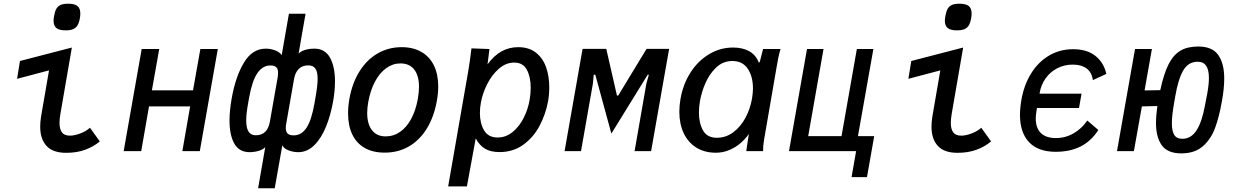

<svg xmlns="http://www.w3.org/2000/svg" viewBox="-20 -814 6640 1034"><path d="M196.5 -132Q196.5 -157 201 -185.5L244 -435L72 -389.5L87.5 -485.5L367 -558L305.5 -202Q300.5 -172 300.5 -152.5Q300.5 -119 313.5 -101.2Q326.5 -83.5 356.5 -83.5Q381 -83.5 412.2 -95.2Q443.5 -107 464.5 -126L517.5 -52.5Q484.5 -24.5 439.5 -7.8Q394.5 9 336.5 9Q265 9 230.8 -28Q196.5 -65 196.5 -132ZM268.5 -702Q268.5 -714 271.5 -729Q276 -754 284.2 -767.8Q292.5 -781.5 307.5 -787.8Q322.5 -794 347.5 -794Q382 -794 397.2 -781.5Q412.5 -769 412.5 -742Q412.5 -727.5 410 -715Q405.5 -690.5 397 -676.8Q388.5 -663 373.5 -656.8Q358.5 -650.5 333.5 -650.5Q299.5 -650.5 284 -662.8Q268.5 -675 268.5 -702Z M743 -550H837.5L798 -327.5H1019.5L1059 -550H1153L1056 0H962L1004 -241H782.5L740.5 0H646Z M1408.5 -21.5Q1395.5 -8 1371.8 -1.2Q1348 5.5 1324.5 5.5Q1268 5.5 1242 -40.5Q1216 -86.5 1216 -165Q1216 -215.5 1227.5 -283Q1248.5 -402 1293.8 -477Q1339 -552 1411 -552Q1437.5 -552 1462 -542.8Q1486.5 -533.5 1497 -517L1536 -740H1625.5L1588 -525Q1601.5 -539 1624 -545.5Q1646.5 -552 1673 -552Q1730 -552 1757 -503.8Q1784 -455.5 1784 -375.5Q1784 -324.5 1774 -268.5Q1761 -194.5 1736 -132.5Q1711 -70.5 1673 -32.5Q1635 5.5 1586.5 5.5Q1559 5.5 1533.5 -4.5Q1508 -14.5 1500.5 -31.5L1459.5 200H1370ZM1306 -165.5Q1306 -124.5 1318.8 -105Q1331.5 -85.5 1357 -85.5Q1421 -85.5 1433.5 -159.5L1475 -395Q1477.5 -411.5 1477.5 -421.5Q1477.5 -442.5 1467.8 -452Q1458 -461.5 1436 -461.5Q1394.5 -461.5 1366 -420Q1337.5 -378.5 1321.5 -287.5L1315 -251Q1306 -200 1306 -165.5ZM1519 -125Q1519 -104.5 1529.2 -94.8Q1539.5 -85 1561.5 -85Q1603.5 -85 1630.5 -125.5Q1657.5 -166 1673.5 -257L1680 -295Q1690.5 -353.5 1690.5 -389.5Q1690.5 -428.5 1678.2 -445.2Q1666 -462 1640.5 -462Q1608 -462 1588.8 -442.8Q1569.5 -423.5 1563.5 -388L1522 -151.5Q1519 -136.5 1519 -125Z M1854.5 -203.5Q1854.5 -241.5 1862 -284Q1877.5 -368.5 1916.8 -430.8Q1956 -493 2014.2 -526.5Q2072.5 -560 2143 -560Q2205 -560 2249.2 -534.5Q2293.5 -509 2316.8 -461.5Q2340 -414 2340 -348Q2340 -311.5 2332.5 -270Q2317 -184 2278.5 -121.5Q2240 -59 2182.2 -25.5Q2124.5 8 2052 8Q1988.5 8 1944.2 -17.2Q1900 -42.5 1877.2 -90Q1854.5 -137.5 1854.5 -203.5ZM2230 -281Q2236.5 -319 2236.5 -345.5Q2236.5 -406.5 2210.8 -439.5Q2185 -472.5 2136.5 -472.5Q2095.5 -472.5 2060.2 -447.2Q2025 -422 2000 -375.5Q1975 -329 1963.5 -266.5Q1957.5 -233.5 1957.5 -205.5Q1957.5 -145.5 1983.5 -112.5Q2009.5 -79.5 2056.5 -79.5Q2099.5 -79.5 2134.8 -104Q2170 -128.5 2194.5 -174Q2219 -219.5 2230 -281Z M2517 -538 2519 -553.5 2616 -550 2605.5 -467.5Q2641 -515.5 2681.8 -537.8Q2722.5 -560 2770.5 -560Q2829 -560 2866.5 -530.2Q2904 -500.5 2921 -451.8Q2938 -403 2938 -344Q2938 -304 2931.5 -268.5Q2919 -200 2886.5 -137.8Q2854 -75.5 2799 -35.2Q2744 5 2670 5Q2622 5 2591.5 -13.5Q2561 -32 2542 -69L2494.5 190H2393.5L2502 -433Q2510.5 -483 2517 -538ZM2832.5 -277.5Q2838 -309 2838 -341.5Q2838 -400 2817.2 -438.5Q2796.5 -477 2749.5 -477Q2704.5 -477 2666.5 -443.8Q2628.5 -410.5 2603.2 -360Q2578 -309.5 2569.5 -259.5Q2564.5 -231 2564.5 -206Q2564.5 -149.5 2587.2 -111.5Q2610 -73.5 2660 -73.5Q2704 -73.5 2740 -102.5Q2776 -131.5 2799.8 -178.2Q2823.5 -225 2832.5 -277.5Z M3117.5 -551H3245L3302.5 -299.5H3309.5L3462 -551H3583.5L3486.5 0H3397.5L3461 -364L3474.5 -411.5H3468L3272.5 -94.5L3186 -411.5H3177.5L3173 -364L3109 0H3020.5Z M3638.5 -212Q3638.5 -245 3644.5 -280Q3658 -359.5 3698.2 -422.8Q3738.5 -486 3798.5 -522Q3858.5 -558 3928.5 -558Q3980 -558 4015.5 -537.8Q4051 -517.5 4066.5 -477L4071.5 -480L4089.5 -550H4183.5Q4176 -525 4171.5 -503.2Q4167 -481.5 4162.5 -453.5L4096 -68.5Q4095.5 -65 4093.5 -52.5Q4091.5 -40 4090.5 -27.5Q4089.5 -15 4089.5 0H3999Q4000.5 -11.5 4003.5 -30.8Q4006.5 -50 4008 -61L4013 -93Q3996.5 -68.5 3970.5 -45.2Q3944.5 -22 3909.5 -6.8Q3874.5 8.5 3835.5 8.5Q3774.5 8.5 3730 -19.2Q3685.5 -47 3662 -96.8Q3638.5 -146.5 3638.5 -212ZM4030 -283.5Q4035 -314.5 4035 -337.5Q4035 -402 4007 -443.8Q3979 -485.5 3924 -485.5Q3874 -485.5 3837.2 -450.8Q3800.5 -416 3779 -366.2Q3757.5 -316.5 3749.5 -269Q3744 -236 3744 -208.5Q3744 -150.5 3766.2 -111.2Q3788.5 -72 3840.5 -72Q3889 -72 3928.8 -101.5Q3968.5 -131 3994.5 -179.5Q4020.5 -228 4030 -283.5Z M4590.5 0H4229L4326 -550H4415L4332.5 -81H4512L4594.5 -550H4683.5L4600.5 -81H4688L4649 140H4566Z M4996.5 -132Q4996.5 -157 5001 -185.5L5044 -435L4872 -389.5L4887.5 -485.5L5167 -558L5105.5 -202Q5100.5 -172 5100.5 -152.5Q5100.5 -119 5113.5 -101.2Q5126.5 -83.5 5156.5 -83.5Q5181 -83.5 5212.2 -95.2Q5243.5 -107 5264.5 -126L5317.5 -52.5Q5284.5 -24.5 5239.5 -7.8Q5194.5 9 5136.5 9Q5065 9 5030.8 -28Q4996.5 -65 4996.5 -132ZM5068.5 -702Q5068.5 -714 5071.5 -729Q5076 -754 5084.2 -767.8Q5092.5 -781.5 5107.5 -787.8Q5122.5 -794 5147.5 -794Q5182 -794 5197.2 -781.5Q5212.5 -769 5212.5 -742Q5212.5 -727.5 5210 -715Q5205.5 -690.5 5197 -676.8Q5188.5 -663 5173.5 -656.8Q5158.5 -650.5 5133.5 -650.5Q5099.5 -650.5 5084 -662.8Q5068.5 -675 5068.5 -702Z M5473 -195Q5473 -232 5480.5 -275.5Q5494.5 -356.5 5532.8 -418.2Q5571 -480 5629.2 -514.5Q5687.5 -549 5759.5 -549Q5834.5 -549 5879.8 -512.5Q5925 -476 5938 -416L5865.5 -382.5Q5860 -424 5832 -445Q5804 -466 5757.5 -466Q5712 -466 5674 -446.5Q5636 -427 5611.2 -392.2Q5586.5 -357.5 5579 -313.5L5578.5 -309.5H5804.5L5791 -232.5H5564.5L5562 -217Q5558 -193 5558 -175.5Q5558 -125 5585.2 -97.8Q5612.5 -70.5 5666.5 -70.5Q5718 -70.5 5762.2 -96.2Q5806.5 -122 5835.5 -165L5895 -114Q5856 -53.5 5799 -25Q5742 3.5 5665.5 3.5Q5571 3.5 5522 -48.2Q5473 -100 5473 -195Z M6205.5 -152Q6205.5 -190.5 6213 -243L6129.5 -241L6086.5 0H5995.5L6092.5 -550H6183.5L6144 -327L6228.5 -328.5Q6247.5 -417 6273.2 -467.8Q6299 -518.5 6337 -541Q6375 -563.5 6433 -563.5Q6509.5 -563.5 6541.2 -517.2Q6573 -471 6573 -392Q6573 -337.5 6560.5 -268.5Q6545.5 -183 6523 -123Q6500.5 -63 6456.8 -25.5Q6413 12 6342.5 12Q6267.5 12 6236.5 -31.8Q6205.5 -75.5 6205.5 -152ZM6469 -245 6481.5 -310Q6490.5 -359 6490.5 -394Q6490.5 -437.5 6475.8 -459.5Q6461 -481.5 6429.5 -481.5Q6380 -481.5 6352.5 -435Q6325 -388.5 6309 -294L6302 -253.5Q6291 -189 6291 -149.5Q6291 -108 6304 -87.2Q6317 -66.5 6347 -66.5Q6394.5 -66.5 6423.8 -112Q6453 -157.5 6469 -245Z"/></svg>

Font: JuliaMono MediumItalic
Style: Regular
Weight: 500
Italic angle: -9°
Monospace: yes
Designer: cormullion
Foundry: corm
Version: Version 0.049; ttfautohint (v1.8.4)